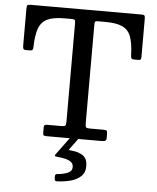

<svg xmlns="http://www.w3.org/2000/svg" viewBox="-64 -804 908 1112"><g transform="rotate(5 390.0 -247.5)"><path d="M205.5 -21V-47.5Q205.5 -60 210.2 -63Q215 -66 226.5 -66H306.5Q325 -66 329.5 -70.8Q334 -75.5 334 -94.5V-667Q334 -680.5 330 -684.8Q326 -689 313 -689H270.5Q207 -689 171.8 -672.5Q136.5 -656 122 -616.8Q107.5 -577.5 106 -508Q105.5 -495.5 102 -491Q98.5 -486.5 85 -486.5H64.5Q51.5 -486.5 48.8 -493Q46 -499.5 46 -511.5V-723Q46 -740 49.5 -745Q53 -750 70 -750H713Q727 -750 730.5 -745.5Q734 -741 734 -726.5V-504Q734 -492 729.8 -489.2Q725.5 -486.5 713 -486.5H694.5Q680 -486.5 677 -492.2Q674 -498 673.5 -510.5Q671.5 -579 657 -617.8Q642.5 -656.5 607.5 -672.8Q572.5 -689 509.5 -689H465Q452 -689 449 -684.8Q446 -680.5 446 -667.5V-96.5Q446 -76.5 450.2 -71.2Q454.5 -66 473.5 -66H552.5Q567.5 -66 571 -61.5Q574.5 -57 574.5 -41.5V-22Q574.5 -6.5 567 -3.2Q559.5 0 545.5 0H229Q214 0 209.8 -3.2Q205.5 -6.5 205.5 -21ZM295 240.5V226Q295 218 299 215.5Q303 213 310.5 212.5Q341 210.5 367 200Q393 189.5 393 165.5Q393 146 379.5 135.8Q366 125.5 345 120.8Q324 116 301.5 114Q287 112.5 285 109.5Q283 106.5 288 99.5L364 -3.5Q367.5 -8.5 376 -8.5H404.5Q416 -8.5 415 -6.2Q414 -4 410 1.5L368.5 57.5Q362 66.5 363.2 68Q364.5 69.5 378 70.5Q420 74 445.5 92.2Q471 110.5 471 152.5Q471 191.5 446.5 213.5Q422 235.5 384.2 244.8Q346.5 254 307.5 255Q295 255.5 295 240.5Z"/></g></svg>

Font: Besley* Medium
Style: Regular
Weight: 500
Designer: Owen Earl
Foundry: indestructible type*
Version: Version 3.000; ttfautohint (v1.8.3)